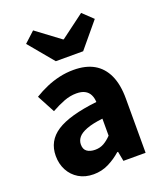

<svg xmlns="http://www.w3.org/2000/svg" viewBox="-158 -966 914 1082"><g transform="rotate(-20 299.0 -425.5)"><path d="M216 14Q165 14 127.5 -8.5Q90 -31 69.5 -69.5Q49 -108 49 -156Q49 -246 125 -295.5Q201 -345 368 -364Q367 -389 357.5 -408Q348 -427 328.5 -437.5Q309 -448 278 -448Q241 -448 204 -434Q167 -420 126 -397L69 -504Q105 -526 143 -542.5Q181 -559 222.5 -568.5Q264 -578 308 -578Q381 -578 430 -550Q479 -522 505 -466Q531 -410 531 -325V0H398L387 -58H382Q347 -27 305.5 -6.5Q264 14 216 14ZM271 -113Q300 -113 323 -126Q346 -139 368 -162V-264Q307 -257 270.5 -243Q234 -229 219 -210Q204 -191 204 -168Q204 -139 222.5 -126Q241 -113 271 -113ZM232 -658 108 -807 171 -865 313 -759H317L459 -865L520 -807L396 -658Z"/></g></svg>

Font: Noto Sans SC ExtraBold
Style: Regular
Weight: 800
Designer: Ryoko NISHIZUKA 西塚涼子 (kana, bopomofo & ideographs); Paul D. Hunt (Latin, Greek & Cyrillic); Sandoll Communications 산돌커뮤니
Foundry: Adobe
Version: Version 2.004-H2;hotconv 1.0.118;makeotfexe 2.5.65603